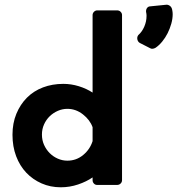

<svg xmlns="http://www.w3.org/2000/svg" viewBox="-20 -785 753 815"><path d="M477 -741Q486 -741 492 -735Q498 -729 498 -721V-20Q498 -12 492 -6Q486 0 477 0H392Q384 0 378.5 -6Q373 -12 373 -20V-32Q347 -14 311.5 -2Q276 10 238 10Q194 10 156.5 -6.5Q119 -23 91.5 -52Q64 -81 48.5 -122Q33 -163 33 -213Q33 -262 49.5 -302Q66 -342 94.5 -370.5Q123 -399 162.5 -414Q202 -429 249 -429Q282 -429 314.5 -419Q347 -409 373 -392V-721Q373 -729 379 -735Q385 -741 393 -741ZM373 -245Q362 -276 332 -299.5Q302 -323 266 -323Q245 -323 225.5 -314.5Q206 -306 191 -291.5Q176 -277 167 -257Q158 -237 158 -214Q158 -190 167 -170Q176 -150 191 -135Q206 -120 225.5 -111.5Q245 -103 266 -103Q304 -103 333 -127Q362 -151 373 -186ZM573 -603Q565 -608 563 -618Q561 -628 567 -636Q583 -650 592.5 -672Q602 -694 602 -717Q602 -719 602 -721Q602 -723 601 -730Q601 -731 600.5 -732Q600 -733 600 -734V-738Q600 -746 605 -752Q610 -758 618 -758H617L687 -765Q695 -765 702 -759.5Q709 -754 711 -743Q713 -733 713 -725Q713 -705 707 -684Q701 -663 691.5 -644Q682 -625 668.5 -608.5Q655 -592 640 -582Q627 -575 618 -580Z"/></svg>

Font: Stadtwerke
Style: Bold
Weight: 700
Designer: Santiago Orozco
Foundry: Typemade
Version: Version 1.003